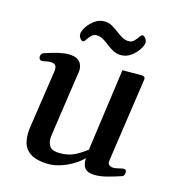

<svg xmlns="http://www.w3.org/2000/svg" viewBox="-104 -768 804 872"><g transform="rotate(15 298.0 -332.0)"><path d="M200.7 13.7Q168.9 13.7 140.4 5.1Q111.8 -3.4 94 -27.1Q76.2 -50.8 76.2 -95.2Q76.2 -111.8 79.6 -132.3L119.6 -401.4Q120.1 -404.8 120.1 -410.2Q120.1 -426.3 111.6 -431.4Q103 -436.5 91.3 -436.5Q81.1 -436.5 69.8 -433.8Q58.6 -431.2 51.8 -431.2Q40 -431.2 37.6 -445.3Q36.6 -450.7 40.3 -457.8Q43.9 -464.8 51.8 -467.3Q123.5 -491.7 160.2 -491.7Q189.5 -491.7 203.9 -482.7Q218.3 -473.6 223.1 -460.9Q228 -448.2 228 -437Q228 -429.2 226.8 -423.3Q225.6 -417.5 225.6 -416L182.6 -121.6Q182.1 -116.2 181.4 -110.4Q180.7 -104.5 180.7 -99.1Q180.7 -78.1 192.4 -62.7Q204.1 -47.4 238.3 -47.4Q280.8 -47.4 311 -63.5Q341.3 -79.6 362.8 -97.2L416.5 -484.9L507.3 -485.4Q523.4 -485.4 523.4 -471.7L465.3 -72.8Q463.4 -60.5 470.2 -53.5Q477.1 -46.4 491.7 -46.4Q501 -46.4 515.6 -50Q530.3 -53.7 537.6 -54.2Q543 -54.7 546.9 -51.8Q550.8 -48.8 550.8 -38.6Q550.8 -33.2 548.6 -27.8Q546.4 -22.5 540 -20Q511.2 -10.3 478.5 -1.5Q445.8 7.3 419.9 7.3Q392.6 7.3 379.6 -1.7Q366.7 -10.7 363 -23.9Q359.4 -37.1 359.4 -48.8Q359.4 -50.3 359.4 -52.2Q359.4 -54.2 359.4 -56.2Q345.2 -41 319.8 -24.7Q294.4 -8.3 262.9 2.7Q231.4 13.7 200.7 13.7ZM391.1 -549.3Q371.6 -549.3 355 -558.1Q338.4 -566.9 323.7 -578.6Q309.1 -590.3 294.2 -599.1Q279.3 -607.9 262.7 -607.9Q248 -607.9 238 -597.4Q228 -586.9 221.4 -576.2Q214.8 -565.4 208.5 -565.4Q202.1 -565.4 195.3 -574.5Q188.5 -583.5 188.5 -593.8Q188.5 -607.4 200.9 -627.2Q213.4 -647 234.4 -662.6Q255.4 -678.2 281.7 -678.2Q300.3 -678.2 316.4 -669.4Q332.5 -660.6 347.4 -648.9Q362.3 -637.2 377.4 -628.4Q392.6 -619.6 409.7 -619.6Q424.8 -619.6 434.8 -630.4Q444.8 -641.1 451.7 -651.4Q458.5 -661.6 463.9 -661.6Q471.2 -661.6 478.3 -652.8Q485.4 -644 485.4 -633.3Q485.4 -620.6 472.7 -600.6Q460 -580.6 438.5 -564.9Q417 -549.3 391.1 -549.3Z"/></g></svg>

Font: Gelasio Medium
Style: Italic
Weight: 500
Italic angle: -8.5°
Designer: Eben Sorkin
Foundry: Eben Sorkin
Version: Version 1.008